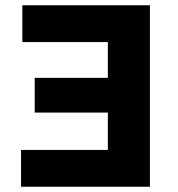

<svg xmlns="http://www.w3.org/2000/svg" viewBox="-20 -710 675 730"><path d="M550 0H60V-140H390V-282H112V-414H390V-550H65V-690H550Z"/></svg>

Font: Radio Canada
Style: Regular
Weight: 400
Designer: Charles Daoud, Etienne Aubert Bonn, Alexandre Saumier Demers, Jacques Le Bailly
Foundry: Radio-Canada
Version: Version 2.104;gftools[0.9.28.dev5+ged2979d]